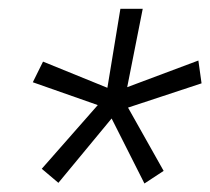

<svg xmlns="http://www.w3.org/2000/svg" viewBox="-20 -731 482 440"><path d="M75.7 -344.2 204.1 -490.2 55.2 -542.5 78.6 -589.8 226.1 -529.8 255.9 -710.9H307.1L271.5 -531.2L434.6 -592.3L441.9 -540L273.4 -484.4L355 -339.4L311 -310.5L235.8 -459.5L113.8 -312Z"/></svg>

Font: Mardoto Light
Style: Italic
Weight: 300
Italic angle: -12°
Designer: Christian Robertson, Vahan Hovhannisyan
Foundry: Google
Version: Version 1.000